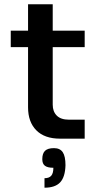

<svg xmlns="http://www.w3.org/2000/svg" viewBox="-20 -642 442 889"><path d="M224.1 -157.2Q224.1 -125.5 242.9 -106.7Q261.7 -87.9 298.8 -87.9H372.1V0H257.8Q186.5 0 148.2 -38.6Q109.9 -77.1 109.9 -145V-423.8H29.8V-500H109.9V-622.1H224.1V-500H372.1V-423.8H224.1ZM230 43.9Q257.8 43.9 270.5 62.7Q283.2 81.5 283.2 123Q281.7 177.7 258.5 202.4Q235.4 227.1 186 227.1V183.1Q207.5 183.1 217.3 171.6Q227.1 160.2 227.1 134.8Q200.2 134.8 188 125.5Q175.8 116.2 175.8 95.2Q175.8 68.4 188.5 56.2Q201.2 43.9 230 43.9Z"/></svg>

Font: Fivo Sans Modern Med
Style: Regular
Weight: 450
Designer: Alexander Slobzheninov
Foundry: Alexander Slobzheninov
Version: 1.0